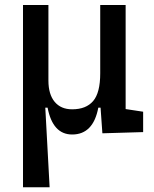

<svg xmlns="http://www.w3.org/2000/svg" viewBox="-20 -538 626 782"><path d="M273.9 9.8Q194.8 9.8 173.8 -99.6H146L73.7 -175.8V-517.6H177.2V-210Q177.2 -153.8 202.6 -123.3Q228 -92.8 273.9 -92.8Q330.6 -92.8 359.4 -126.5Q388.2 -160.2 388.2 -239.3L414.6 -99.6H380.4Q370.1 -44.9 343.5 -17.6Q316.9 9.8 273.9 9.8ZM73.7 224.6V-210L163.6 -115.7L182.1 224.6ZM397 4.9 388.2 -119.1V-210H491.7V-93.8L563 -83V0ZM388.2 -146.5V-517.6H491.7V-175.8Z"/></svg>

Font: Cascadia Code
Style: Regular
Weight: 400
Designer: Aaron Bell
Foundry: Saja Typeworks
Version: Version 2404.023